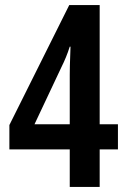

<svg xmlns="http://www.w3.org/2000/svg" viewBox="-20 -737 499 757"><path d="M445 -148H373V0H255V-148H17V-244L253 -717H373V-247H445ZM255 -443Q255 -455 255.5 -478Q256 -501 257 -523Q258 -545 258 -553H255Q248 -531 240 -511.5Q232 -492 223 -474L116 -247H255Z"/></svg>

Font: Noto Sans Bengali ExtraCondensed SemiBold
Style: Regular
Weight: 600
Width: 2
Designer: Joana Ranito - Universal Thirst; Jelle Bosma - Monotype Design Team
Foundry: Universal Thirst ehf.
Version: Version 3.000; ttfautohint (v1.8.4.7-5d5b)